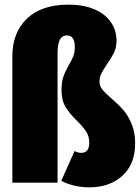

<svg xmlns="http://www.w3.org/2000/svg" viewBox="-20 -784 602 824"><path d="M480 -611Q480 -580 469.5 -558.5Q459 -537 439 -508Q422 -483 414.5 -467.5Q407 -452 407 -433Q407 -415 420 -399Q433 -383 459 -361Q490 -334 510 -311Q530 -288 545 -252Q560 -216 560 -168Q560 -80 505.5 -30Q451 20 363 20Q330 20 298.5 12.5Q267 5 243 -8L300 -136Q313 -128 330 -128Q345 -128 354 -138.5Q363 -149 363 -171Q363 -199 350 -219Q337 -239 310 -266Q278 -297 261 -325.5Q244 -354 244 -397Q244 -432 252 -455Q260 -478 275 -504Q288 -526 294.5 -542.5Q301 -559 301 -583Q301 -632 267 -632Q246 -632 236.5 -613Q227 -594 227 -554V0H33V-542Q33 -644 95.5 -704Q158 -764 273 -764Q340 -764 386.5 -743.5Q433 -723 456.5 -688Q480 -653 480 -611Z"/></svg>

Font: Fira Sans Condensed Black
Style: Regular
Weight: 900
Width: 3
Designer: Carrois Corporate & Edenspiekermann AG
Foundry: Carrois Corporate GbR & Edenspiekermann AG
Version: Version 4.203